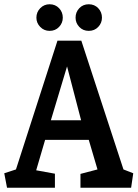

<svg xmlns="http://www.w3.org/2000/svg" viewBox="-24 -882 649 902"><path d="M9 0 -4 -68 51 -86 246 -691H358L556 -86L602 -68L592 0H354V-65L434 -86L393 -225H188L146 -82L234 -66V0ZM215 -317H357L291 -570ZM393 -737Q366 -737 348.5 -755.5Q331 -774 331 -799Q331 -825 348.5 -843.5Q366 -862 393 -862Q420 -862 437.5 -843.5Q455 -825 455 -799Q455 -774 437.5 -755.5Q420 -737 393 -737ZM209 -737Q183 -737 165 -755.5Q147 -774 147 -799Q147 -825 165 -843.5Q183 -862 209 -862Q236 -862 253.5 -843.5Q271 -825 271 -799Q271 -774 253.5 -755.5Q236 -737 209 -737Z"/></svg>

Font: Kreon Medium
Style: Regular
Weight: 500
Version: Version 2.002